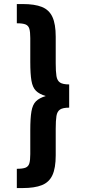

<svg xmlns="http://www.w3.org/2000/svg" viewBox="-20 -890 430 969"><path d="M64.9 59.1V-38.1Q94.7 -38.1 109.1 -43.9Q123.5 -49.8 128.2 -65.9Q132.8 -82 132.8 -112.3V-232.4Q132.8 -293.9 138.7 -327.9Q144.5 -361.8 161.4 -378.7Q178.2 -395.5 210.9 -405.3Q178.2 -415 161.4 -431.9Q144.5 -448.7 138.7 -482.7Q132.8 -516.6 132.8 -578.1V-698.2Q132.8 -728.5 128.2 -744.6Q123.5 -760.7 109.1 -766.6Q94.7 -772.5 64.9 -772.5V-869.6H94.2Q154.8 -869.6 191.4 -855Q228 -840.3 244.6 -804.4Q261.2 -768.6 261.2 -704.6V-570.3Q261.2 -529.3 264.9 -506.1Q268.6 -482.9 283 -473.4Q297.4 -463.9 329.1 -463.9V-346.7Q297.4 -346.7 283 -337.2Q268.6 -327.6 264.9 -304.7Q261.2 -281.7 261.2 -240.2V-106Q261.2 -42 244.6 -6.1Q228 29.8 191.4 44.4Q154.8 59.1 94.2 59.1Z"/></svg>

Font: Antonio
Style: Bold
Weight: 700
Designer: Vernon Adams
Foundry: Vernon Adams
Version: Version 1.002